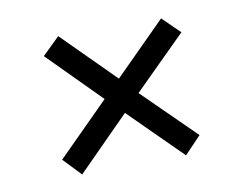

<svg xmlns="http://www.w3.org/2000/svg" viewBox="-50 -548 609 480"><g transform="rotate(-10 254.5 -307.5)"><path d="M123 -132 80 -177 211 -308 80 -440 124 -483 255 -352 385 -482 429 -439 297 -308 429 -178 387 -134 255 -265Z"/></g></svg>

Font: Manuale Medium
Style: Regular
Weight: 500
Designer: Eduardo Tunni / Pablo Cosgaya
Foundry: Eduardo Tunni / Pablo Cosgaya
Version: Version 1.002